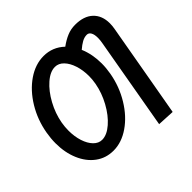

<svg xmlns="http://www.w3.org/2000/svg" viewBox="-164 -701 928 928"><g transform="rotate(-45 300.0 -237.0)"><path d="M0 -213.5Q0 -246 6 -280.5Q19 -355.5 57 -418Q95 -480.5 148 -516.8Q201 -553 257.5 -553Q318.5 -553 363.5 -510.5Q391 -530.5 416.8 -541.2Q442.5 -552 472 -552Q531.5 -552 563.8 -521.5Q596 -491 596 -438Q596 -422 593 -404.5L544.5 -129.5L507.5 79.5L419.5 75L502 -394.5Q505.5 -412.5 505.5 -429.5Q505.5 -452.5 498.2 -465.2Q491 -478 477.5 -478Q461 -478 444.2 -468.8Q427.5 -459.5 409 -443.5Q431 -391.5 431 -329Q431 -297.5 425 -263.5Q411.5 -188.5 373.2 -125.8Q335 -63 282 -26.5Q229 10 173.5 10Q122 10 82.8 -19Q43.5 -48 21.8 -99Q0 -150 0 -213.5ZM340 -280.5Q344.5 -305.5 344.5 -329Q344.5 -369 333.5 -403Q322.5 -437 303 -457Q283.5 -477 259 -477Q226 -477 190.8 -446.2Q155.5 -415.5 128.5 -366Q101.5 -316.5 92 -263.5Q87.5 -237.5 87.5 -212.5Q87.5 -172.5 98.2 -139Q109 -105.5 128.2 -85.8Q147.5 -66 171.5 -66Q204.5 -66 240.2 -97Q276 -128 303.2 -177.8Q330.5 -227.5 340 -280.5Z"/></g></svg>

Font: JuliaMono BoldItalic
Style: Regular
Weight: 700
Italic angle: -9°
Monospace: yes
Designer: cormullion
Foundry: corm
Version: Version 0.049; ttfautohint (v1.8.4)